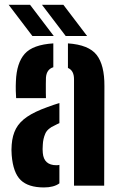

<svg xmlns="http://www.w3.org/2000/svg" viewBox="-20 -794 514 821"><path d="M49 -374.5Q48 -384.5 47.5 -405.5Q47 -426.5 48 -446.5Q51 -525 85.8 -564Q120.5 -603 208 -608.5V-506.5Q179 -497.5 176.5 -462Q176 -454 176 -434.8Q176 -415.5 176 -397.5Q176 -379.5 176.5 -374.5ZM296.5 0V-455.5Q296.5 -492.5 270.5 -503.5V-608.5Q359.5 -602.5 393.2 -559.2Q427 -516 426.5 -426L425.5 0ZM30 -130.5Q29 -140 29 -153.2Q29 -166.5 30 -175.5Q33 -215 48.2 -243.8Q63.5 -272.5 95.8 -294.5Q128 -316.5 182.5 -336Q195.5 -341 208.2 -345.2Q221 -349.5 234 -353.5V-267.5Q229 -265.5 224.2 -263Q219.5 -260.5 214.5 -258Q183 -244.5 173.5 -222.2Q164 -200 163 -175Q162 -162 162.2 -156.2Q162.5 -150.5 163 -140Q167.5 -87.5 221.5 -87.5Q229 -87.5 234 -89V-10Q210 7.5 168 7.5Q101 7.5 68.5 -24Q36 -55.5 30 -130.5ZM118.5 -640 17 -773.5H108.5L210 -640ZM261 -640 159.5 -773.5H251L352.5 -640Z"/></svg>

Font: Big Shoulders Stencil Text ExtraBold
Style: Regular
Weight: 800
Designer: Patric King
Foundry: XO Type Co
Version: Version 1.000